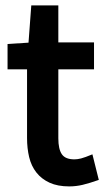

<svg xmlns="http://www.w3.org/2000/svg" viewBox="-20 -663 384 707"><path d="M79.6 -407.7H7.8V-501L85 -505.9L95.2 -643.1H194.8V-506.8H326.2V-407.7H194.8V-153.8Q194.8 -113.8 207.8 -95Q220.7 -76.2 253.9 -76.2Q265.1 -76.2 278.6 -79.6Q292 -83 320.3 -94.7L343.8 -0.5Q309.1 11.7 284.4 17.6Q259.8 23.4 234.9 23.4Q192.4 23.4 162.6 9.8Q132.8 -3.9 114 -27.8Q95.2 -51.8 87.4 -84.2Q79.6 -116.7 79.6 -154.8Z"/></svg>

Font: Pyidaungsu Book
Style: Bold
Weight: 700
Designer: Sun Tun
Foundry: MCF
Version: Version 1.008;February 27, 2020;FontCreator 11.0.0.2408 32-b